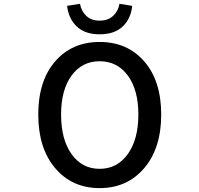

<svg xmlns="http://www.w3.org/2000/svg" viewBox="-20 -969 1040 1002"><path d="M732.4 -91.3Q643.6 12.7 500 12.7Q356.4 12.7 268.1 -91.3Q179.7 -195.3 179.7 -371.1Q179.7 -546.9 267.6 -648.4Q355.5 -750 500 -750Q644.5 -750 732.9 -648.4Q821.3 -546.9 821.3 -371.1Q821.3 -195.3 732.4 -91.3ZM298.8 -371.1Q298.8 -241.2 353.5 -164.6Q408.2 -87.9 500 -87.9Q591.8 -87.9 647 -165Q702.1 -242.2 702.1 -371.1Q702.1 -500 647 -574.7Q591.8 -649.4 500 -649.4Q408.2 -649.4 353.5 -574.7Q298.8 -500 298.8 -371.1ZM500 -790Q423.8 -790 380.9 -830.6Q337.9 -871.1 330.1 -938.5L397.5 -949.2Q404.3 -910.2 430.7 -885.7Q457 -861.3 500 -861.3Q543 -861.3 569.8 -885.7Q596.7 -910.2 603.5 -949.2L669.9 -938.5Q663.1 -871.1 620.1 -830.6Q577.1 -790 500 -790Z"/></svg>

Font: GenEi Gothic M SemiBold
Style: Regular
Weight: 500
Designer: o_tamon (Modified); [Source Han Sans]
Ryoko NISHIZUKA  (kana & ideographs); Paul D. Hunt (Latin, Greek & Cyrillic); Wenl
Version: Version 1.1a;Original Version 1.004